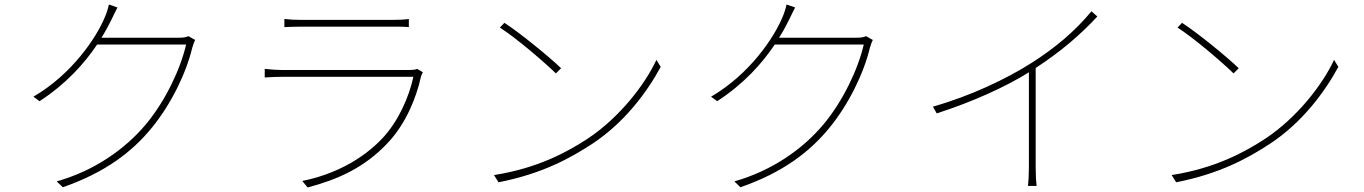

<svg xmlns="http://www.w3.org/2000/svg" viewBox="-20 -806 6040 850"><path d="M500 -773 462 -786C459 -769 450 -743 445 -732C407 -639 298 -477 128 -378L155 -358C275 -436 355 -527 410 -609H804C779 -501 714 -362 627 -257C532 -143 394 -49 231 -3L258 23C445 -42 564 -133 651 -239C738 -345 804 -482 831 -594C833 -601 839 -620 844 -629L814 -646C804 -641 793 -639 770 -639H429C447 -667 461 -694 473 -718C481 -734 491 -756 500 -773Z M1239 -722V-686C1264 -687 1286 -688 1314 -688C1365 -688 1659 -688 1716 -688C1747 -688 1769 -688 1790 -686V-722C1769 -719 1748 -718 1717 -718C1657 -718 1359 -718 1314 -718C1284 -718 1264 -719 1239 -722ZM1852 -486 1827 -501C1819 -497 1803 -496 1790 -496C1756 -496 1262 -496 1231 -496C1208 -496 1182 -498 1152 -501V-463C1182 -465 1208 -466 1231 -466C1262 -466 1762 -466 1810 -466C1791 -376 1743 -269 1675 -196C1581 -95 1450 -31 1318 -5L1342 24C1469 -10 1592 -60 1700 -177C1775 -258 1822 -368 1844 -468C1845 -473 1849 -480 1852 -486Z M2213 -705 2193 -684C2269 -635 2392 -529 2441 -481L2464 -504C2412 -554 2285 -658 2213 -705ZM2167 -31 2187 1C2380 -37 2504 -105 2603 -170C2744 -263 2844 -397 2905 -510L2886 -541C2834 -429 2721 -285 2583 -193C2490 -132 2359 -61 2167 -31Z M3500 -773 3462 -786C3459 -769 3450 -743 3445 -732C3407 -639 3298 -477 3128 -378L3155 -358C3275 -436 3355 -527 3410 -609H3804C3779 -501 3714 -362 3627 -257C3532 -143 3394 -49 3231 -3L3258 23C3445 -42 3564 -133 3651 -239C3738 -345 3804 -482 3831 -594C3833 -601 3839 -620 3844 -629L3814 -646C3804 -641 3793 -639 3770 -639H3429C3447 -667 3461 -694 3473 -718C3481 -734 3491 -756 3500 -773Z M4110 -334 4127 -304C4282 -354 4430 -420 4535 -486V-65C4535 -34 4533 3 4531 17H4569C4567 3 4565 -34 4565 -65V-505C4675 -577 4761 -650 4838 -733L4812 -756C4739 -668 4653 -595 4546 -527C4436 -457 4277 -381 4110 -334Z M5213 -705 5193 -684C5269 -635 5392 -529 5441 -481L5464 -504C5412 -554 5285 -658 5213 -705ZM5167 -31 5187 1C5380 -37 5504 -105 5603 -170C5744 -263 5844 -397 5905 -510L5886 -541C5834 -429 5721 -285 5583 -193C5490 -132 5359 -61 5167 -31Z"/></svg>

Font: Noto Sans JP Thin
Style: Regular
Weight: 100
Designer: Ryoko NISHIZUKA 西塚涼子 (kana, bopomofo & ideographs); Paul D. Hunt (Latin, Greek & Cyrillic); Sandoll Communications 산돌커뮤니
Foundry: Adobe
Version: Version 2.004;hotconv 1.0.118;makeotfexe 2.5.65603